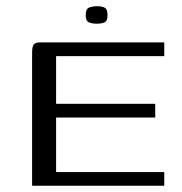

<svg xmlns="http://www.w3.org/2000/svg" viewBox="-20 -596 585 616"><path d="M83 0V-428Q83 -446 88 -453Q93 -460 110 -460H507V-416H160V-263H478V-219H160V-44H507V0ZM291 -520Q275 -520 265 -524.5Q255 -529 255 -547Q255 -567 265.5 -571.5Q276 -576 292 -576Q308 -576 316.5 -571Q325 -566 325 -547Q325 -529 316 -524.5Q307 -520 291 -520Z"/></svg>

Font: Genos Thin
Style: Regular
Weight: 400
Version: Version 1.010